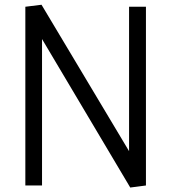

<svg xmlns="http://www.w3.org/2000/svg" viewBox="-20 -797 736 825"><path d="M539.7 8.8 152.4 -643H160.6V0H88.9V-768L158.4 -776.6L540.6 -137.4H534.6V-768H607.1V0Z"/></svg>

Font: Yaldevi ExtraLight
Style: Regular
Weight: 200
Designer: Sol Matas, Rajitha Manaperi, Kosala Senevirathne
Foundry: Mooniak
Version: Version 1.100